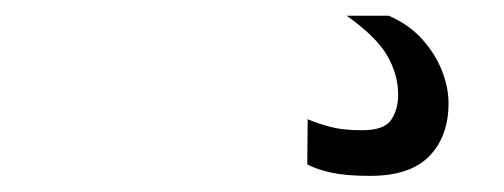

<svg xmlns="http://www.w3.org/2000/svg" viewBox="-20 -20 640 244"><path d="M450.5 203.5Q420 203.5 401.5 199.5Q383 195.5 370.5 189L371 131.5Q384 137 399.8 141.2Q415.5 145.5 440 145.5Q468.5 145.5 477.2 132.2Q486 119 486 100.5Q486 74.5 471.8 50.2Q457.5 26 420.5 0H474Q499.5 11 516.2 29.5Q533 48 541.5 69.5Q550 91 550 111Q550 153.5 525.5 178.5Q501 203.5 450.5 203.5Z"/></svg>

Font: Spline Sans Mono Light
Style: Regular
Weight: 300
Monospace: yes
Version: Version 1.004